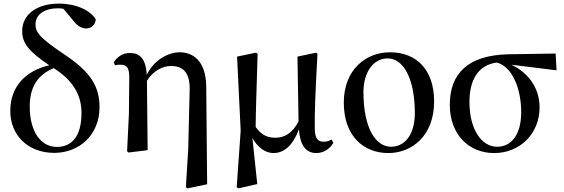

<svg xmlns="http://www.w3.org/2000/svg" viewBox="-20 -833 3129 1065"><path d="M281 15C420 15 532 -85 532 -238C532 -355 481 -433 346 -525C204 -620 177 -651 177 -698C177 -754 229 -787 302 -787C312 -787 322 -786 332 -784L382 -724C407 -689 433 -675 458 -675C488 -675 510 -698 511 -726C479 -777 402 -813 306 -813C184 -813 103 -752 103 -661C103 -597 134 -551 253 -471C126 -441 37 -357 37 -217C37 -85 133 15 281 15ZM278 -455C378 -391 432 -314 432 -206C432 -83 383 -18 295 -18C210 -18 145 -98 145 -242C145 -338 179 -414 278 -455Z M1011 206 1020 212 1129 189 1124 -350C1123 -499 1048 -543 976 -543C917 -543 836 -504 794 -418C789 -510 754 -539 700 -539C658 -539 628 -515 611 -487L618 -471C629 -474 638 -474 648 -474C683 -474 697 -458 697 -404L695 -201L685 6L693 13L799 0L795 -385C830 -441 883 -467 929 -467C992 -467 1035 -434 1032 -332L1024 -4Z M1497 16C1561 16 1608 -34 1638 -116C1644 -29 1676 16 1734 16C1777 16 1809 -8 1829 -40L1820 -59C1807 -53 1795 -47 1777 -47C1743 -47 1726 -62 1726 -125C1725 -201 1728 -299 1741 -534L1734 -541L1630 -519L1636 -160C1603 -95 1559 -69 1507 -69C1463 -69 1428 -85 1398 -129C1399 -227 1403 -328 1409 -534L1400 -541L1295 -519L1315 -108L1293 205L1302 212L1407 188L1380 -68C1407 -18 1450 16 1497 16Z M2134 16C2265 16 2388 -80 2388 -270C2388 -450 2287 -543 2143 -543C2010 -543 1887 -447 1887 -264C1887 -74 2001 16 2134 16ZM2148 -19C2069 -19 1996 -114 1996 -322C1996 -433 2051 -509 2130 -509C2219 -509 2281 -395 2281 -205C2281 -98 2234 -19 2148 -19Z M2721 16C2863 16 2973 -90 2973 -238C2973 -350 2904 -434 2816 -474L3067 -443L3062 -536L2801 -532C2573 -527 2475 -423 2475 -252C2475 -85 2582 16 2721 16ZM2736 -486C2825 -462 2871 -335 2871 -211C2871 -89 2819 -19 2737 -19C2655 -19 2584 -109 2584 -268C2584 -389 2632 -473 2736 -486Z"/></svg>

Font: Noto Serif CJK HK SemiBold
Style: Regular
Weight: 600
Designer: Ryoko NISHIZUKA 西塚涼子 (kana & ideographs); Frank Grießhammer (Latin, Greek & Cyrillic); Wenlong ZHANG 张文龙 (bopomofo); San
Foundry: Adobe
Version: Version 2.001;hotconv 1.1.0;makeotfexe 2.6.0